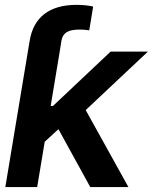

<svg xmlns="http://www.w3.org/2000/svg" viewBox="-20 -754 616 774"><path d="M147.5 -170.9 172.4 -326.7H193.4L425.8 -545.9H576.2L290 -276.9H263.2ZM1.5 0 92.3 -545.9H220.7L129.9 0ZM343.8 0 207.5 -248 309.6 -338.9 497.6 0ZM92.3 -545.9 99.6 -589.4Q111.3 -661.1 159.2 -697.8Q207 -734.4 288.6 -734.4Q309.6 -734.4 326.7 -732.4Q343.8 -730.5 355.5 -727.5L339.8 -631.8Q330.6 -633.3 320.8 -634Q311 -634.8 301.8 -634.8Q265.6 -634.8 248.8 -624.3Q231.9 -613.8 227.5 -589.4L220.7 -545.9Z"/></svg>

Font: Inter Tight SemiBold
Style: Italic
Weight: 600
Italic angle: -9.39999°
Designer: Rasmus Andersson
Foundry: rsms
Version: Version 3.004